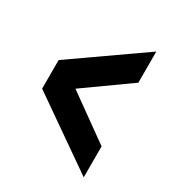

<svg xmlns="http://www.w3.org/2000/svg" viewBox="-138 -719 670 727"><g transform="rotate(30 196.5 -355.0)"><path d="M335 -80.1 30.8 -292V-417L335 -629.9V-493.7L140.1 -355L335 -215.3Z"/></g></svg>

Font: Oswald
Style: DemiBold
Weight: 600
Designer: Vernon Adams
Foundry: Vernon Adams
Version: 3.0; ttfautohint (v0.95) -l 8 -r 50 -G 200 -x 0 -w "G" -W -c